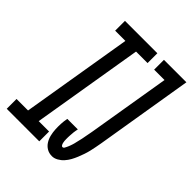

<svg xmlns="http://www.w3.org/2000/svg" viewBox="-243 -848 968 968"><g transform="rotate(45 241.0 -363.5)"><path d="M200 0H-32V-70H50L149 -665H76V-735H307V-665H225L126 -70H200ZM298 8Q277 8 261 -1.5Q245 -11 235 -27Q225 -43 220.5 -62Q216 -81 215 -100.5Q214 -120 215 -140Q216 -160 220 -180H295Q294 -174 292.5 -167.5Q291 -161 290.5 -154.5Q290 -148 289.5 -141.5Q289 -135 288.5 -129Q288 -123 288 -116.5Q288 -110 288 -104Q288 -98 288.5 -91.5Q289 -85 290.5 -79Q292 -73 295 -67.5Q298 -62 304 -62Q309 -62 312.5 -67.5Q316 -73 318 -78Q320 -83 322.5 -88Q325 -93 326.5 -98.5Q328 -104 330 -109Q332 -114 333 -119.5Q334 -125 335.5 -130.5Q337 -136 338 -141Q339 -146 340.5 -151.5Q342 -157 343 -162Q344 -167 345 -172.5Q346 -178 347 -183.5Q348 -189 349 -194Q350 -199 351 -204.5Q352 -210 353 -215Q354 -220 355 -226L428 -665H354V-735H514L428 -214Q425 -198 422 -181.5Q419 -165 415 -148.5Q411 -132 405.5 -116Q400 -100 393.5 -84Q387 -68 378.5 -52.5Q370 -37 358 -23.5Q346 -10 330 -1Q314 8 298 8Z"/></g></svg>

Font: Iosevka Fixed
Style: Italic
Weight: 400
Italic angle: -9°
Monospace: yes
Designer: Belleve Invis
Foundry: Belleve Invis
Version: Version 33.2.4